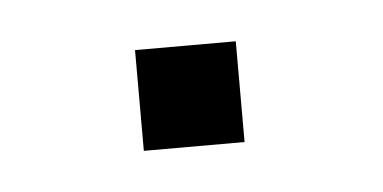

<svg xmlns="http://www.w3.org/2000/svg" viewBox="-24 -333 261 131"><g transform="rotate(-5 106.0 -267.5)"><path d="M71 -233V-302H140V-233Z"/></g></svg>

Font: Nunito Sans 10pt SemiCondensed ExtraLight
Style: Regular
Weight: 250
Width: 4
Designer: Vernon Adams
Foundry: Vernon Adams
Version: Version 3.101;gftools[0.9.27]